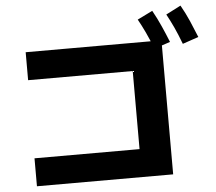

<svg xmlns="http://www.w3.org/2000/svg" viewBox="-57 -917 1115 992"><g transform="rotate(-5 500.0 -420.5)"><path d="M94.7 11.7V-133.3H639.5V-538.3H97V-683.3H801.2V11.7ZM761.7 -643.8Q741.8 -693.8 724.4 -730.8Q707 -767.8 688.5 -800.7L767 -839.3Q789.7 -798.8 808.8 -755.9Q828 -713 844.5 -671.3ZM909.7 -655.7Q890.5 -706.7 873 -744.3Q855.5 -781.8 837.8 -814L914.7 -853.5Q938.3 -812 957.1 -768.9Q975.8 -725.8 992.5 -684Z"/></g></svg>

Font: Murecho Thin
Style: Regular
Weight: 100
Designer: Neil Summerour
Foundry: Positype
Version: Version 1.010